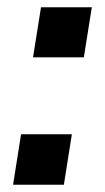

<svg xmlns="http://www.w3.org/2000/svg" viewBox="-20 -509 288 529"><path d="M71 -351 93 -489H233L211 -351ZM16 0 38 -139H178L156 0Z"/></svg>

Font: Nunito Sans 12pt ExtraLight 12pt
Style: Bold Italic
Weight: 700
Italic angle: -9°
Version: Version 3.101;gftools[0.9.27]